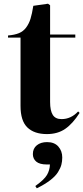

<svg xmlns="http://www.w3.org/2000/svg" viewBox="-20 -703 446 1027"><path d="M231 14.2Q163.1 14.2 126.5 -21.2Q89.8 -56.6 89.8 -136.2V-502H22.9V-513.2Q58.1 -516.1 81.3 -525.6Q104.5 -535.2 119.6 -555.4Q134.8 -575.7 143.1 -602.3Q151.4 -628.9 158.2 -671.9L236.8 -683.1L248 -674.8V-518.1H382.8V-502H248V-157.2Q248 -111.3 262.2 -88.6Q276.4 -65.9 309.1 -65.9Q359.9 -65.9 397.9 -106.9L405.8 -99.1Q369.6 -42 329.1 -13.9Q288.6 14.2 231 14.2ZM176.8 304.2 168.9 292Q216.3 258.3 231.2 232.9Q246.1 207.5 247.1 176.8H231Q191.9 176.8 173.8 161.4Q155.8 146 155.8 121.1Q155.8 91.3 176.8 74.2Q197.8 57.1 231.9 57.1Q271 57.1 292 80.8Q313 104.5 313 139.2Q313 160.2 308.3 178Q303.7 195.8 290.3 217.5Q276.9 239.3 248.3 261.2Q219.7 283.2 176.8 304.2Z"/></svg>

Font: Display Regular
Style: Bold
Weight: 700
Designer: Latin by Veronika Burian and Jose Scaglione. Greek by Irene Vlachou. Cyrillic by Vera Evstafieva.
Foundry: TypeTogether
Version: Version 3.002